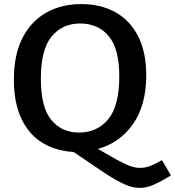

<svg xmlns="http://www.w3.org/2000/svg" viewBox="-20 -733 857 940"><path d="M664 187Q629 187 588 168.5Q547 150 488 111Q429 72 340 11Q252 6 186 -35Q120 -76 84 -153.5Q48 -231 48 -343Q48 -466 90.5 -548Q133 -630 207 -671.5Q281 -713 378 -713Q473 -713 544.5 -673.5Q616 -634 656 -556Q696 -478 696 -364Q696 -218 631 -125.5Q566 -33 459 -4Q514 28 551 48.5Q588 69 615 79Q642 89 666 89Q691 89 715.5 79.5Q740 70 773 51L817 126Q769 155 733.5 171Q698 187 664 187ZM180 -347Q180 -208 231 -146Q282 -84 367 -84Q456 -84 510 -149.5Q564 -215 564 -359Q564 -495 512 -556.5Q460 -618 372 -618Q285 -618 232.5 -554Q180 -490 180 -347Z"/></svg>

Font: Bitter SemiBold
Style: Regular
Weight: 600
Designer: Sol Matas, and Bitter project Authors
Foundry: Sol Matas
Version: Version 2.001